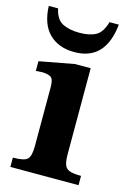

<svg xmlns="http://www.w3.org/2000/svg" viewBox="-109 -742 543 797"><g transform="rotate(15 162.5 -343.5)"><path d="M311 0H18V-40Q67 -40 80.5 -53.5Q94 -67 94 -110V-365Q94 -399 80 -406.5Q66 -414 43 -414Q33 -414 25 -413Q17 -412 17 -412V-454L167 -482H234V-113Q234 -84 239.5 -68Q245 -52 261.5 -46Q278 -40 311 -40ZM150 -529Q83 -529 42.5 -568.5Q2 -608 -1 -687H39Q49 -641 78 -626.5Q107 -612 150 -612Q194 -612 220.5 -626.5Q247 -641 260 -687H300Q284 -529 150 -529Z"/></g></svg>

Font: STIX Two Text
Style: Bold
Weight: 700
Designer: Ross Mills, John Hudson & Paul Hanslow, Tiro Typeworks Ltd; with prior portions MicroPress Inc., and Coen Hoffman.
Foundry: Tiro Typeworks Ltd
Version: Version 2.13 b171